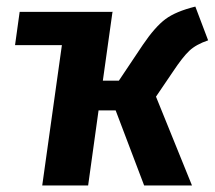

<svg xmlns="http://www.w3.org/2000/svg" viewBox="-20 -566 655 586"><path d="M507.8 -347.2 456.1 -271 565.9 0H419.9L333 -229H280.8L249 0H108.9L168.9 -428.2H25.9L40 -529.8H325.2L323.2 -528.8L293.9 -319.8H342.8L416 -429.2Q453.1 -483.9 484.9 -507.6Q516.6 -531.2 576.2 -545.9L615.2 -442.9Q578.1 -430.2 557.9 -411.1Q537.6 -392.1 507.8 -347.2Z"/></svg>

Font: FiraGO SemiBold
Style: Italic
Weight: 600
Italic angle: -8°
Designer: bBox Type GmbH
Foundry: bBox Type GmbH
Version: Version 1.001;PS 001.001;hotconv 1.0.88;makeotf.lib2.5.64775